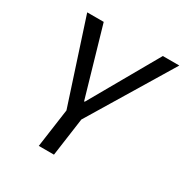

<svg xmlns="http://www.w3.org/2000/svg" viewBox="-162 -831 925 961"><g transform="rotate(30 300.5 -350.0)"><path d="M68.4 -700H163.8L277.6 -306.5H281.4L505.5 -700H600.7L311.2 -220.8H224.6ZM230.2 -268.2H317.8L280.4 0H192.7Z"/></g></svg>

Font: Pathway Extreme 8pt Thin
Style: Italic
Weight: 100
Italic angle: -8°
Designer: Eduardo Rodriguez Tunni
Foundry: Eduardo Rodriguez Tunni
Version: Version 1.000